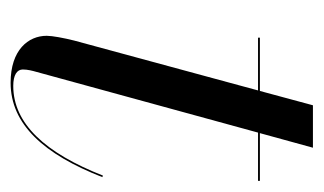

<svg xmlns="http://www.w3.org/2000/svg" viewBox="-144 -456 610 362"><g transform="rotate(90 161.0 -275.0)"><path d="M314 -163 311 -164C268.5 -55.5 213 5 142 5C121.5 5 111 -2 111 -13C111 -22 113.5 -31.5 115.5 -38.5L230 -456.5H321V-460H231L258.5 -560H178.5L151.5 -460H51V-456.5H150.5L56.5 -110C51.5 -90 47.5 -68.5 47.5 -58C47.5 -23.5 74 10 136 10C214.5 10 271 -53 314 -163Z"/></g></svg>

Font: Bodoni* 48pt
Style: Italic
Weight: 400
Italic angle: -13°
Version: Version 2.3